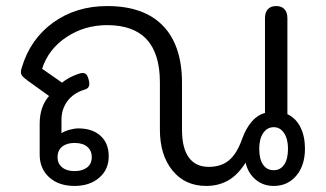

<svg xmlns="http://www.w3.org/2000/svg" viewBox="-20 -604 1076 634"><path d="M111 -94V-195Q111 -252 142 -287L71 -338Q59 -347 54 -352.5Q49 -358 49 -366Q49 -372 52 -381Q80 -475 155.5 -529.5Q231 -584 334 -584Q455 -584 518 -519Q581 -454 581 -330V-175Q581 -115 603.5 -84Q626 -53 669 -53Q710 -53 736 -74.5Q762 -96 779 -144Q806 -218 855 -231V-544Q855 -563 864.5 -573.5Q874 -584 892 -584Q910 -584 919.5 -573.5Q929 -563 929 -544V-227Q957 -214 972 -184Q987 -154 987 -113Q987 -58 958.5 -24Q930 10 884 10Q849 10 824 -11Q799 -32 791 -67Q766 -27 734 -8.5Q702 10 661 10Q591 10 549.5 -41Q508 -92 508 -176V-332Q508 -521 334 -521Q259 -521 199.5 -481.5Q140 -442 119 -377L185 -331Q206 -349 239 -360Q247 -363 253 -363Q260 -363 264.5 -358.5Q269 -354 272 -344Q275 -334 275 -327Q275 -312 259 -308Q223 -297 203 -270.5Q183 -244 183 -208V-164Q193 -171 209.5 -175.5Q226 -180 239 -180Q285 -180 312 -155.5Q339 -131 339 -88Q339 -44 307.5 -17Q276 10 226 10Q174 10 142.5 -18.5Q111 -47 111 -94ZM931 -113Q931 -145 918 -164.5Q905 -184 884 -184Q862 -184 849 -164.5Q836 -145 836 -113Q836 -79 848.5 -60.5Q861 -42 884 -42Q906 -42 918.5 -60.5Q931 -79 931 -113ZM283 -85Q283 -107 268 -119.5Q253 -132 226 -132Q200 -132 185 -119.5Q170 -107 170 -85Q170 -64 185 -51.5Q200 -39 226 -39Q252 -39 267.5 -51Q283 -63 283 -85Z"/></svg>

Font: Kodchasan
Style: Regular
Weight: 400
Version: Version 1.000; ttfautohint (v1.6)